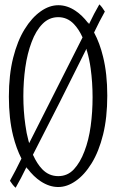

<svg xmlns="http://www.w3.org/2000/svg" viewBox="-20 -779 536 887"><path d="M329.6 -728.5Q359.4 -708.5 386.2 -673.8Q388.7 -675.8 391.1 -667.5Q415 -717.8 439 -758.8Q451.7 -747.1 464.4 -725.6Q439.5 -681.2 414.6 -628.9Q440.9 -580.1 456.1 -517.1Q475.6 -439 475.6 -337.4Q475.6 -235.8 456.3 -157.7Q437 -79.6 403.6 -25.1Q370.1 29.3 329.6 57.1Q290 85 249 85Q208 85 168 58.6Q135.3 37.1 106.9 -0.5Q104.5 1.5 102.1 -6.8Q77.1 45.4 52.2 88.4Q39.1 77.1 25.9 56.2Q52.2 9.3 79.1 -46.4Q55.2 -93.3 40.5 -152.3Q21 -231 21 -332.3Q21 -433.6 40.8 -512Q60.5 -590.3 93.8 -644Q127 -697.8 168 -726.6Q208 -754.9 249.5 -754.9Q291 -754.9 329.6 -728.5ZM111.3 -129.9Q111.3 -129.9 114.7 -117.7L361.3 -606L360.4 -608.4Q343.8 -644.5 321.3 -668Q291 -699.7 249 -699.7Q207 -699.7 176.3 -668.5Q145.5 -637.2 126 -584.5Q106 -531.7 96.9 -467.3Q87.9 -402.8 87.9 -334.5Q87.9 -266.1 97.2 -201.7Q102.1 -163.6 111.3 -129.9ZM382.3 -542Q380.9 -543 379.4 -553.7Q255.9 -304.2 132.3 -64.5Q132.8 -58.6 133.3 -62Q150.9 -22.5 175.3 2.9Q206.1 34.7 249 34.7Q292 34.7 321.3 3.2Q350.6 -28.3 370.1 -80.1Q390.1 -131.8 398.9 -196.5Q407.7 -261.2 407.7 -329.6Q407.7 -397.9 398.9 -462.4Q393.1 -504.9 382.3 -542Z"/></svg>

Font: Scarab Serif
Style: Light
Weight: 300
Designer: John Roberts
Foundry: Scarab
Version: 1.0